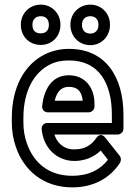

<svg xmlns="http://www.w3.org/2000/svg" viewBox="-20 -774 592 829"><path d="M463 -278V-243H185C174 -243 158 -236 160 -215C166 -155 199 -110 246 -90C263 -83 281 -79 301 -79C348 -79 387 -97 415 -124L446 -84C413 -42 364 -15 292 -15C189 -15 125 -72 96 -155C86 -183 81 -213 81 -246V-265C81 -384 129 -463 197 -496C221 -508 247 -513 278 -513C407 -513 463 -415 463 -278ZM278 -563C241 -563 206 -555 175 -540C85 -496 31 -397 31 -265V-246C31 -208 37 -172 49 -138C84 -38 167 35 292 35C388 35 457 -8 498 -71C503 -79 504 -92 497 -101L435 -179C413 -206 396 -179 395 -177C374 -147 346 -129 301 -129C287 -129 276 -131 266 -135C243 -145 224 -164 215 -193H488C499 -193 513 -203 513 -218V-278C513 -442 436 -563 278 -563ZM388 -326C388 -396 347 -449 277 -449C198 -449 169 -379 162 -317C161 -307 166 -289 187 -289H363C378 -289 388 -303 388 -314ZM337 -339H216C226 -378 244 -399 277 -399C314 -399 333 -381 337 -339ZM156 -630C133 -630 120 -642 120 -667C120 -691 135 -704 156 -704C177 -704 191 -691 191 -667C191 -642 177 -630 156 -630ZM156 -580C204 -580 241 -616 241 -667C241 -717 203 -754 156 -754C109 -754 70 -718 70 -667C70 -615 108 -580 156 -580ZM370 -629C349 -629 334 -642 334 -667C334 -691 349 -704 370 -704C391 -704 405 -691 405 -667C405 -642 390 -629 370 -629ZM370 -579C418 -579 455 -617 455 -667C455 -717 417 -754 370 -754C323 -754 284 -718 284 -667C284 -616 322 -579 370 -579Z"/></svg>

Font: Asimov
Style: NarOu
Weight: 500
Designer: Google
Version: Version 2.000980; 2014